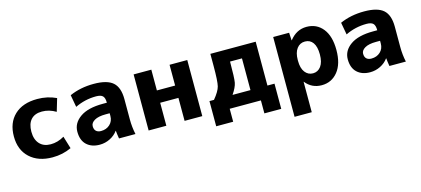

<svg xmlns="http://www.w3.org/2000/svg" viewBox="-59 -1014 3767 1718"><g transform="rotate(-15 1824.0 -155.0)"><path d="M319.3 -530.3Q413.1 -530.3 494.1 -492.2L459 -374Q397.5 -411.1 330.6 -411.1Q263.7 -411.1 228.5 -372.1Q193.4 -333 193.4 -260.7Q193.4 -188.5 230.5 -147.9Q267.6 -107.4 333 -107.4Q398.4 -107.4 459 -143.6L494.1 -28.3Q413.1 9.8 319.3 9.8Q187.5 9.8 109.4 -62.5Q31.2 -134.8 31.2 -260.3Q31.2 -385.7 107.4 -458Q183.6 -530.3 319.3 -530.3Z M876 -336.9H913.1V-338.9Q913.1 -381.8 895.5 -399.4Q877.9 -417 834 -417Q730.5 -417 638.7 -372.1L618.2 -485.4Q718.8 -530.3 842.3 -530.3Q965.8 -530.3 1019.5 -482.9Q1073.2 -435.5 1073.2 -327.1V-139.6Q1073.2 -67.4 1087.9 0H935.5Q927.7 -46.9 925.8 -73.2H923.8Q896.5 -35.2 851.6 -12.7Q806.6 9.8 755.9 9.8Q680.7 9.8 635.7 -32.2Q590.8 -74.2 590.8 -153.8Q590.8 -233.4 664.1 -285.2Q737.3 -336.9 876 -336.9ZM797.9 -105.5Q847.7 -105.5 880.4 -135.7Q913.1 -166 913.1 -214.8V-239.3H876Q807.6 -239.3 772 -218.3Q736.3 -197.3 736.3 -166.5Q736.3 -135.7 752.9 -120.6Q769.5 -105.5 797.9 -105.5Z M1210 0V-519.5H1374V-327.1H1543V-519.5H1707V0H1543V-212.9H1374V0Z M1803.7 -113.3H1845.7Q1898.4 -176.8 1909.7 -221.2Q1920.9 -265.6 1920.9 -407.2V-519.5H2340.8V-113.3H2406.2V120.1H2250V0H1960.9V120.1H1803.7ZM2017.6 -113.3H2183.6V-407.2H2073.2Q2073.2 -255.9 2065.4 -213.9Q2057.6 -171.9 2017.6 -113.3Z M2502.9 219.7V-519.5H2650.4L2654.3 -448.2H2656.2Q2719.7 -530.3 2813.5 -530.3Q2907.2 -530.3 2963.4 -460Q3019.5 -389.6 3019.5 -261.2Q3019.5 -132.8 2961.9 -61.5Q2904.3 9.8 2812.5 9.8Q2720.7 9.8 2664.1 -61.5H2662.1V219.7ZM2662.1 -254.9Q2662.1 -187.5 2690.4 -150.4Q2718.8 -113.3 2764.2 -113.3Q2809.6 -113.3 2837.9 -151.4Q2866.2 -189.5 2866.2 -261.2Q2866.2 -333 2839.8 -370.1Q2813.5 -407.2 2766.1 -407.2Q2718.8 -407.2 2690.4 -369.1Q2662.1 -331.1 2662.1 -264.6Z M3380.9 -336.9H3418V-338.9Q3418 -381.8 3400.4 -399.4Q3382.8 -417 3338.9 -417Q3235.4 -417 3143.6 -372.1L3123 -485.4Q3223.6 -530.3 3347.2 -530.3Q3470.7 -530.3 3524.4 -482.9Q3578.1 -435.5 3578.1 -327.1V-139.6Q3578.1 -67.4 3592.8 0H3440.4Q3432.6 -46.9 3430.7 -73.2H3428.7Q3401.4 -35.2 3356.4 -12.7Q3311.5 9.8 3260.7 9.8Q3185.5 9.8 3140.6 -32.2Q3095.7 -74.2 3095.7 -153.8Q3095.7 -233.4 3168.9 -285.2Q3242.2 -336.9 3380.9 -336.9ZM3302.7 -105.5Q3352.5 -105.5 3385.3 -135.7Q3418 -166 3418 -214.8V-239.3H3380.9Q3312.5 -239.3 3276.9 -218.3Q3241.2 -197.3 3241.2 -166.5Q3241.2 -135.7 3257.8 -120.6Q3274.4 -105.5 3302.7 -105.5Z"/></g></svg>

Font: GenEi M Gothic v2 Heavy
Style: Regular
Weight: 800
Version: Version 2.0